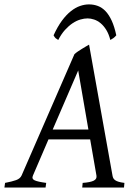

<svg xmlns="http://www.w3.org/2000/svg" viewBox="-37 -844 617 864"><path d="M181.2 -216.8 111.3 -54.2Q104.5 -39.1 118.9 -32.5Q133.3 -25.9 170.9 -21L168 0H-17.1L-14.2 -21Q16.6 -26.9 35.2 -33.4Q53.7 -40 60.1 -54.2L297.9 -600.1Q304.2 -606 313 -612.1Q321.8 -618.2 331.1 -623.8Q340.3 -629.4 348.9 -634.5Q357.4 -639.6 363.8 -643.1L469.2 -54.2Q470.2 -47.4 472.9 -42.2Q475.6 -37.1 481.4 -33Q487.3 -28.8 497.3 -25.9Q507.3 -22.9 522.9 -21L521 0H333L335 -21Q369.6 -23.4 384.8 -31Q399.9 -38.6 397 -54.2L368.7 -216.8ZM360.8 -261.2 314.9 -526.9 200.2 -261.2ZM204.1 -685.1Q222.2 -724.6 241.9 -751.2Q261.7 -777.8 282.2 -793.9Q302.7 -810.1 323.2 -817.1Q343.8 -824.2 363.3 -824.2Q384.8 -824.2 403.6 -817.1Q422.4 -810.1 438 -793.7Q453.6 -777.3 465.8 -750.7Q478 -724.1 486.3 -685.1Q479.5 -676.8 473.1 -672.4Q466.8 -668 459.5 -664.1Q452.6 -690.9 441.2 -709.5Q429.7 -728 415.8 -739.5Q401.9 -751 386.5 -756.1Q371.1 -761.2 357.4 -761.2Q341.8 -761.2 324.5 -756.1Q307.1 -751 289.8 -739.5Q272.5 -728 255.6 -709.5Q238.8 -690.9 225.1 -664.1Q218.3 -668 213.6 -671.9Q209 -675.8 204.1 -685.1Z"/></svg>

Font: Gentium Plus Phon
Style: Italic
Weight: 400
Italic angle: -8°
Designer: J. Victor Gaultney, Annie Olsen, Iska Routamaa, Becca Hirsbrunner
Foundry: SIL International
Version: Version 5.000